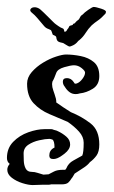

<svg xmlns="http://www.w3.org/2000/svg" viewBox="-25 -484 327 553"><path d="M245 -464Q251 -464 266.5 -459Q282 -454 280 -449Q280 -446 278 -444Q266 -431 257 -425Q248 -419 239 -411Q229 -401 221.5 -389Q214 -377 203 -368Q201 -367 199.5 -365Q198 -363 196 -361Q190 -355 182 -352Q178 -350 175 -350Q173 -350 166 -354.5Q159 -359 157 -360Q146 -362 142 -365Q138 -368 137 -377Q137 -379 133.5 -381Q130 -383 127 -384L123 -395Q122 -398 114.5 -400.5Q107 -403 102 -409Q89 -424 82.5 -432Q76 -440 65 -449Q60 -454 63.5 -458.5Q67 -463 74 -463H77Q85 -462 91.5 -456.5Q98 -451 119 -430Q122 -427 127.5 -421.5Q133 -416 136 -414L143 -409Q150 -404 155 -402.5Q160 -401 160 -393Q165 -392 167 -396Q169 -400 172 -403Q174 -409 177 -410Q180 -411 184 -412Q184 -412 184.5 -412.5Q185 -413 185 -414Q186 -416 188 -416Q190 -416 192 -419Q196 -424 199.5 -426Q203 -428 206 -435Q208 -439 210 -440Q212 -441 215 -444Q217 -447 229 -455.5Q241 -464 245 -464ZM69 49Q57 49 39.5 43.5Q22 38 9 28Q-4 18 -4 5Q-4 -4 3 -12Q-5 -18 -5 -29Q-5 -57 13 -75.5Q31 -94 56.5 -103Q82 -112 103 -112H117Q120 -112 123 -112Q126 -112 130 -110Q139 -108 142 -106Q155 -100 166 -90.5Q177 -81 177 -68Q177 -54 161 -41.5Q145 -29 136 -27Q133 -26 128 -26Q117 -26 117 -36Q117 -51 130 -58L132 -59Q132 -78 126 -82Q120 -84 117 -84Q106 -84 88 -80Q70 -76 56.5 -67Q43 -58 43 -42Q43 -34 43.5 -21Q44 -8 49 1.5Q54 11 66 11Q75 11 83.5 14Q92 17 100 19L115 18Q121 15 130.5 10Q140 5 157 5H163Q164 3 166 1Q172 -14 186 -21.5Q200 -29 212 -36Q216 -45 216 -73Q216 -90 202.5 -105Q189 -120 170 -133Q144 -144 117 -155.5Q90 -167 71.5 -187Q53 -207 53 -243Q53 -261 66.5 -276.5Q80 -292 99 -303.5Q118 -315 136.5 -321Q155 -327 165 -327Q185 -327 207.5 -322.5Q230 -318 245.5 -305Q261 -292 261 -265Q261 -240 242.5 -228.5Q224 -217 205 -215Q202 -214 199 -213.5Q196 -213 193 -213Q183 -213 175.5 -218.5Q168 -224 163 -232L161 -235Q156 -241 156 -249Q156 -259 168 -259Q173 -259 178 -256.5Q183 -254 187 -248L189 -245Q189 -245 189 -244.5Q189 -244 190 -244L191 -243Q195 -243 197 -244Q205 -247 212.5 -257Q220 -267 220 -275Q220 -280 210 -288Q200 -296 188 -296Q179 -296 160 -290.5Q141 -285 137 -274Q134 -266 131.5 -260Q129 -254 126 -249Q126 -248 125.5 -246Q125 -244 125 -242Q125 -233 128.5 -223.5Q132 -214 136 -200Q137 -196 137 -193.5Q137 -191 137 -189Q147 -182 158 -174.5Q169 -167 179 -161Q211 -148 236 -128.5Q261 -109 261 -68Q261 -47 253 -36Q245 -25 234 -17Q228 -9 217.5 -2Q207 5 190 16Q187 21 185 24.5Q183 28 181 30Q177 37 171.5 42Q166 47 152 47H122Q119 48 116 48Q113 48 110 48H100Q93 48 85 48.5Q77 49 69 49Z"/></svg>

Font: RU Serius
Style: Regular
Weight: 400
Designer: Robert E. Leuschke
Foundry: Robert E. Leuschke
Version: Version 1.011; ttfautohint (v1.8.3)